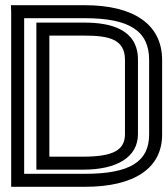

<svg xmlns="http://www.w3.org/2000/svg" viewBox="-20 -694 646 739"><path d="M604 -463C604 -600 495 -674 306 -674H48H22L23 -649V0V25H48H307C495 25 604 -45 604 -176V-463ZM554 -463V-176C554 -72 480 -25 307 -25H73V-624H306C480 -624 554 -574 554 -463ZM461 -464V-178C461 -117 417 -91 300 -91H170V-557H305C399 -557 461 -543 461 -464ZM511 -464C511 -582 405 -607 305 -607H145H120V-582V-66V-41H145H300C430 -41 511 -89 511 -178V-464Z"/></svg>

Font: Gamestation DisplayOutline
Style: Regular
Weight: 400
Designer: Jonas Hecksher
Foundry: Jonas Hecksher, Playtypeª, e-types AS
Version: Version 1.003